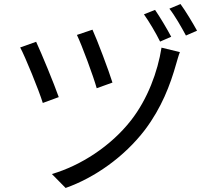

<svg xmlns="http://www.w3.org/2000/svg" viewBox="-20 -874 1040 951"><path d="M438 -727 361 -701C386 -649 443 -495 459 -437L537 -465C520 -521 460 -680 438 -727ZM780 -638C761 -518 711 -383 629 -278C529 -150 380 -54 237 -12L305 57C447 7 595 -96 698 -231C780 -340 823 -452 853 -559C858 -575 864 -599 871 -616ZM159 -667 80 -639C104 -595 173 -426 192 -364L271 -393C248 -459 185 -611 159 -667ZM748 -825 693 -803C718 -768 753 -709 773 -668L828 -692C808 -730 771 -792 748 -825ZM874 -854 819 -831C846 -797 879 -739 901 -698L956 -722C935 -760 899 -820 874 -854Z"/></svg>

Font: Squished Noto Sans CJK JP Regular
Style: Regular
Weight: 400
Designer: Ryoko NISHIZUKA (kana & ideographs); Paul D. Hunt (Latin, Greek & Cyrillic); Wenlong ZHANG (bopomofo); Sandoll Communica
Foundry: Adobe Systems Incorporated
Version: Version 1.004;PS 1.004;hotconv 1.0.82;makeotf.lib2.5.63406